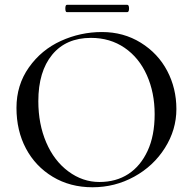

<svg xmlns="http://www.w3.org/2000/svg" viewBox="-20 -770 806 802"><path d="M359.9 -611.8Q255.9 -611.8 198 -541.5Q140.1 -471.2 140.1 -347.2Q140.1 -252 173.1 -175Q206.1 -98.1 265.6 -54Q325.2 -9.8 395 -9.8Q464.8 -9.8 515.9 -43Q566.9 -76.2 596.4 -139.6Q626 -203.1 626 -293Q626 -382.8 593.5 -455.8Q561 -528.8 500.5 -570.3Q439.9 -611.8 359.9 -611.8ZM88.4 -149.7Q48.8 -224.1 48.8 -319.6Q48.8 -415 100.8 -488.5Q152.8 -562 234.4 -599.1Q315.9 -636.2 406 -636.2Q496.1 -636.2 568.1 -591.6Q640.1 -546.9 678.5 -473.9Q716.8 -400.9 716.8 -314.5Q716.8 -228 668.9 -152.1Q621.1 -76.2 540.5 -32Q460 12.2 366.5 12.2Q272.9 12.2 200.4 -31.5Q127.9 -75.2 88.4 -149.7ZM511.2 -750Q519 -750 519 -734.6Q519 -719.2 511.2 -719.2H259.8Q252.9 -718.8 252.9 -734.4Q252.9 -750 259.8 -750Z"/></svg>

Font: Cormorant-Medium
Style: Regular
Weight: 500
Designer: Christian Thalmann (Catharsis Fonts)
Version: Version 3.000